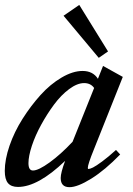

<svg xmlns="http://www.w3.org/2000/svg" viewBox="-24 -756 547 788"><path d="M381.3 -518.6 236.8 -691.4 301.3 -735.8 419.4 -544.9ZM49.8 11.2Q22 11.2 8.8 -4.4Q-4.4 -20 -4.4 -54.7Q-4.4 -101.1 15.1 -158Q34.7 -214.8 68.4 -268.1Q102.1 -321.3 142.3 -366Q182.6 -410.6 228.8 -437.7Q274.9 -464.8 314.9 -464.8Q357.4 -464.8 377.9 -432.6L398.9 -485.4L480 -440.4L361.3 -142.6Q336.4 -81.5 336.4 -66.9Q336.4 -62.5 338.9 -62.5Q345.2 -62.5 357.7 -68.6Q370.1 -74.7 395.3 -93.3Q420.4 -111.8 452.1 -140.6L469.2 -122.1Q407.2 -58.1 350.8 -22.9Q294.4 12.2 261.2 12.2Q225.1 12.2 225.1 -25.4Q225.1 -46.9 243.2 -95.7Q131.8 11.2 49.8 11.2ZM92.8 -86.4Q92.8 -56.2 111.3 -56.2Q133.8 -56.2 179.7 -89.4Q225.6 -122.6 273.9 -174.3L362.3 -395Q348.1 -415 321.3 -415Q293 -415 259.8 -390.4Q226.6 -365.7 198 -327.1Q169.4 -288.6 145.3 -244.6Q121.1 -200.7 106.9 -158Q92.8 -115.2 92.8 -86.4Z"/></svg>

Font: Elstob 6pt SemiBold
Style: Italic
Weight: 600
Italic angle: -20°
Designer: Peter S. Baker
Version: Version 1.015